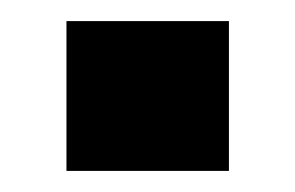

<svg xmlns="http://www.w3.org/2000/svg" viewBox="-20 -162 280 182"><path d="M43 -142H197V0H43Z"/></svg>

Font: HK Grotesk Black
Style: Regular
Weight: 900
Designer: Alfredo Marco Pradil
Foundry: Hanken Design Co.
Version: Version 3.001